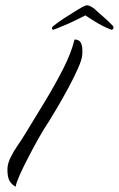

<svg xmlns="http://www.w3.org/2000/svg" viewBox="-20 -692 448 724"><path d="M39 12Q24 4 16 -10Q8 -24 8 -53Q8 -74 19.5 -97.5Q31 -121 46.5 -143.5Q62 -166 73 -184Q111 -246 149.5 -309.5Q188 -373 218.5 -433Q249 -493 261 -543Q278 -543 284 -532Q290 -521 290.5 -507Q291 -493 290 -484Q289 -468 274.5 -435Q260 -402 239 -363Q218 -324 197.5 -289Q177 -254 165 -235Q146 -207 125.5 -170.5Q105 -134 87 -99Q68 -63 54.5 -32.5Q41 -2 39 12ZM181 -580Q176 -580 176 -585Q176 -590 181 -594Q203 -611 224.5 -625Q246 -639 266 -651Q277 -658 289.5 -665Q302 -672 309 -672Q315 -672 325.5 -666Q336 -660 340 -655Q351 -645 370.5 -628Q390 -611 406 -594Q408 -592 408 -588Q408 -584 405 -581.5Q402 -579 400 -580Q396 -581 381.5 -587.5Q367 -594 351 -603Q339 -610 328 -617Q317 -624 302 -634Q289 -627 273 -619.5Q257 -612 245 -606Q238 -603 224 -597Q210 -591 197.5 -586Q185 -581 182 -580Z"/></svg>

Font: Birthstone
Style: Regular
Weight: 400
Designer: Robert E. Leuschke
Foundry: Robert E. Leuschke
Version: Version 1.013; ttfautohint (v1.8.3)